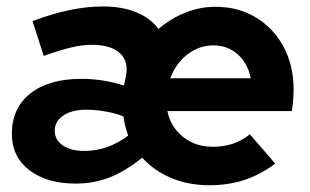

<svg xmlns="http://www.w3.org/2000/svg" viewBox="-20 -551 940 582"><path d="M209.4 5.5Q121.3 5.5 68.6 -35.4Q15.9 -76.3 15.9 -144.9Q15.9 -223.5 72.2 -267.8Q128.4 -312 226.3 -312Q292.6 -312 355.8 -291.7L361.3 -317.6Q371.2 -364 343.9 -389.6Q316.6 -415.2 256.8 -415.2Q229.6 -415.2 196.1 -407.2Q162.6 -399.3 112.6 -381.5L78.6 -487.1Q139.2 -509.8 191.4 -520.6Q243.5 -531.4 291.4 -531.4Q350.5 -531.4 393.6 -513.6Q436.7 -495.8 460.4 -463.2Q497.9 -495.3 542.2 -512.8Q586.5 -530.4 633.2 -530.4Q702.8 -530.4 756.1 -497.8Q809.5 -465.3 839.7 -408.9Q870 -352.4 870 -278.3Q870 -267.6 869.2 -254.2Q868.3 -240.8 864.7 -214.3H487.4Q493.7 -182.6 512.9 -158.1Q532.1 -133.6 560.8 -119.8Q589.5 -106.1 625.3 -106.1Q691.6 -106.1 737.4 -144.1L814.3 -54.9Q766.5 -20.1 718.9 -4.8Q671.3 10.5 614.7 10.5Q550.9 10.5 498.5 -11.7Q446.1 -33.9 411.1 -73.1Q360 -31.9 312.2 -13.2Q264.4 5.5 209.4 5.5ZM495.9 -313.7H740Q731.4 -358.8 700.8 -386.2Q670.1 -413.5 626.4 -413.5Q596.6 -413.5 571.2 -400.6Q545.7 -387.7 526.3 -365.6Q506.9 -343.4 495.9 -313.7ZM236.2 -93.5Q306.8 -93.5 368.7 -140Q363.8 -153.4 359.9 -168.2Q356.1 -183 354.1 -198.1Q330.7 -207.7 300.1 -213Q269.6 -218.4 240.8 -218.4Q198 -218.4 172 -200.9Q145.9 -183.5 145.9 -154.7Q145.9 -127 170.4 -110.2Q194.9 -93.5 236.2 -93.5Z"/></svg>

Font: Red Hat Display VF
Style: Italic
Weight: 300
Italic angle: -12°
Designer: Pentagram, MCKL
Foundry: Pentagram, MCKL
Version: Version 1.010